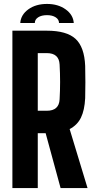

<svg xmlns="http://www.w3.org/2000/svg" viewBox="-20 -956 486 976"><path d="M43 0V-800H218Q319 -800 364 -758.5Q409 -717 413 -621Q414 -573 414 -538Q414 -503 413 -457Q410 -396 391.5 -358Q373 -320 334 -300L425 0H288L212 -279H172V0ZM172 -393H218Q280 -393 283 -451Q288 -539 283 -628Q280 -686 218 -686H172ZM83 -839Q86 -881 124 -908.5Q162 -936 219 -936Q275 -936 313.5 -908.5Q352 -881 355 -839H280Q280 -857 263 -868Q246 -879 219 -879Q191 -879 174 -868Q157 -857 157 -839Z"/></svg>

Font: Big Shoulders Display ExtraBold
Style: Regular
Weight: 800
Designer: Patric King
Foundry: XO Type Co
Version: Version 1.000; ttfautohint (v1.8.2)